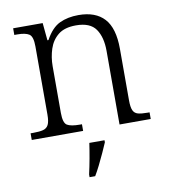

<svg xmlns="http://www.w3.org/2000/svg" viewBox="-85 -616 802 909"><g transform="rotate(-10 316.0 -161.5)"><path d="M33 0V-32H47Q76 -32 93.5 -36.5Q111 -41 119 -56.5Q127 -72 127 -105V-433Q127 -481 109 -492.5Q91 -504 53 -504H38V-536H180L188 -452H193Q223 -507 262 -525.5Q301 -544 353 -544Q435 -544 477 -498Q519 -452 519 -353V-105Q519 -72 526 -56.5Q533 -41 549.5 -36.5Q566 -32 595 -32H605V0H455V-354Q455 -420 428 -459Q401 -498 333 -498Q278 -498 247.5 -473.5Q217 -449 204 -409.5Q191 -370 191 -326V-102Q191 -54 209 -43Q227 -32 270 -32H280V0ZM272 208Q280 173 287 134.5Q294 96 299 61H372V71Q363 92 350.5 119.5Q338 147 324.5 174Q311 201 299 221H272Z"/></g></svg>

Font: Noto Serif Gurmukhi Light
Style: Regular
Weight: 300
Designer: Vaibhav Singh and the Monotype Design Team
Foundry: Monotype Imaging Inc.
Version: Version 2.004; ttfautohint (v1.8.4.7-5d5b)